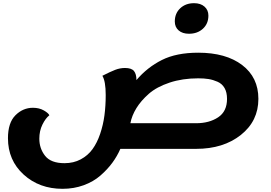

<svg xmlns="http://www.w3.org/2000/svg" viewBox="-20 -910 1703 1206"><path d="M1167 -698Q1126 -698 1102 -719Q1078 -740 1078 -775Q1078 -826 1112 -858Q1146 -890 1199 -890Q1240 -890 1264.5 -868.5Q1289 -847 1289 -812Q1289 -761 1254.5 -729.5Q1220 -698 1167 -698ZM373 276Q227 276 128.5 186.5Q30 97 30 -42Q30 -139 77 -186Q124 -233 187 -233Q226 -233 255 -216.5Q284 -200 290 -186Q266 -167 246.5 -127.5Q227 -88 227 -39Q227 23 263.5 69Q300 115 385 115Q442 115 487 91Q532 67 561 27Q590 -13 609 -69Q628 -125 636 -185Q644 -245 644 -313Q644 -400 623 -434Q674 -460 704 -471.5Q734 -483 765 -483Q806 -483 821.5 -464Q837 -445 837 -407Q905 -487 996.5 -533Q1088 -579 1225 -579Q1399 -579 1501 -501.5Q1603 -424 1603 -289Q1603 -150 1493 -62.5Q1383 25 1212 25H736Q716 71 685.5 112.5Q655 154 611 192.5Q567 231 505.5 253.5Q444 276 373 276ZM1225 -418Q1126 -418 1045 -391Q964 -364 915 -321Q866 -278 837 -231Q808 -184 799 -136H1212Q1294 -136 1350 -173Q1406 -210 1406 -289Q1406 -330 1390.5 -357Q1375 -384 1346.5 -396.5Q1318 -409 1290 -413.5Q1262 -418 1225 -418Z"/></svg>

Font: Lemonada
Style: Bold
Weight: 700
Designer: Mohamed Gaber (Arabic), Eduardo Tunni (Latin)
Foundry: Kief Type Foundry
Version: Version 4.004